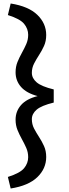

<svg xmlns="http://www.w3.org/2000/svg" viewBox="-20 -816 393 1097"><path d="M25 195Q95 173 118 144.5Q141 116 141 82Q141 54 130 29Q119 4 105 -21Q91 -46 80 -73Q69 -100 69 -132Q69 -180 100 -215.5Q131 -251 195 -267Q131 -284 100 -319.5Q69 -355 69 -403Q69 -435 80 -462Q91 -489 105 -514Q119 -539 130 -564Q141 -589 141 -617Q141 -651 118 -679.5Q95 -708 25 -730L41 -796Q143 -780 193.5 -731Q244 -682 244 -616Q244 -581 231.5 -553.5Q219 -526 203 -501.5Q187 -477 174.5 -452.5Q162 -428 162 -400Q162 -369 189.5 -345.5Q217 -322 287 -305V-230Q217 -213 189.5 -189.5Q162 -166 162 -135Q162 -106 174.5 -82Q187 -58 203 -33.5Q219 -9 231.5 18.5Q244 46 244 81Q244 147 193.5 196Q143 245 41 261Z"/></svg>

Font: Radio Canada Medium
Style: Regular
Weight: 500
Designer: Charles Daoud, Etienne Aubert Bonn, Alexandre Saumier Demers, Jacques Le Bailly
Foundry: Radio-Canada
Version: Version 2.104; ttfautohint (v1.8.4.7-5d5b);gftools[0.9.28.de